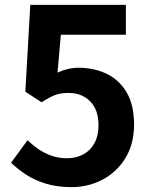

<svg xmlns="http://www.w3.org/2000/svg" viewBox="-20 -761 630 795"><path d="M276.6 13.8Q218.3 13.8 172 0.1Q125.6 -13.7 89.9 -36.7Q54.1 -59.8 25.9 -87.2L94.1 -180.5Q115.1 -160.1 139.7 -143.2Q164.2 -126.3 193.7 -116.1Q223.2 -105.8 256.8 -105.8Q295.4 -105.8 324.8 -121.7Q354.3 -137.5 371.1 -168.3Q387.9 -199 387.9 -242.3Q387.9 -306.4 353.4 -341.3Q319 -376.2 263.5 -376.2Q230.5 -376.2 207.7 -367.4Q184.9 -358.5 152.3 -337.5L84.9 -381.3L105.4 -740.8H501.2V-617.3H232L218.2 -460.3Q239.9 -470.3 260.9 -475.3Q281.9 -480.4 307 -480.4Q369.4 -480.4 421.4 -455.5Q473.4 -430.6 504.2 -378.7Q535.1 -326.8 535.1 -245.8Q535.1 -163.9 498.7 -105.5Q462.3 -47.1 403.6 -16.7Q344.9 13.8 276.6 13.8Z"/></svg>

Font: Noto Sans SC Thin
Style: Regular
Weight: 100
Designer: Ryoko NISHIZUKA 西塚涼子 (kana, bopomofo & ideographs); Paul D. Hunt (Latin, Greek & Cyrillic); Sandoll Communications 산돌커뮤니
Foundry: Adobe
Version: Version 2.004-H2;hotconv 1.0.118;makeotfexe 2.5.65603